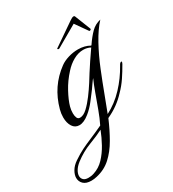

<svg xmlns="http://www.w3.org/2000/svg" viewBox="-234 -581 866 959"><g transform="rotate(-30 199.0 -101.0)"><path d="M41 273Q25 277 9 277Q-21 277 -36 262.5Q-51 248 -51 227Q-51 209 -39 188.5Q-27 168 -3 152Q28 131 53.5 118.5Q79 106 109 93.5Q139 81 184 60Q200 28 215 -13Q230 -54 244.5 -94Q259 -134 272 -163Q268 -159 256 -142Q244 -125 238 -116Q223 -96 201 -67.5Q179 -39 154 -19Q122 7 96 7Q71 7 57.5 -14Q44 -35 44 -67Q44 -89 50 -111Q81 -226 174 -294Q193 -308 221 -316.5Q249 -325 277 -325Q316 -325 345 -308L348 -311Q371 -345 394 -368Q417 -391 449 -398Q415 -361 384 -304.5Q353 -248 327.5 -185Q302 -122 281 -65.5Q260 -9 245 29Q300 1 344.5 -46.5Q389 -94 420 -150Q427 -164 435 -164Q437 -164 437 -161Q437 -157 433 -150Q415 -118 394.5 -87.5Q374 -57 348 -31Q326 -7 298.5 13Q271 33 238 48Q214 104 187 151Q160 198 125 230Q90 262 41 273ZM117 -24Q137 -24 159 -44.5Q181 -65 203 -94.5Q225 -124 242.5 -151.5Q260 -179 269 -194Q284 -217 301 -243Q318 -269 340 -300Q321 -310 299 -310Q270 -310 241.5 -294Q213 -278 190 -252Q156 -215 133 -172.5Q110 -130 101 -98Q96 -80 96 -61Q96 -46 100.5 -35Q105 -24 117 -24ZM35 252Q70 241 96 213.5Q122 186 141.5 150.5Q161 115 175 79Q144 95 95.5 113.5Q47 132 4 165Q-15 180 -24.5 196Q-34 212 -34 226Q-34 239 -25 248Q-16 257 3 257Q10 257 18 256Q26 255 35 252ZM199.7 -375.2Q198.7 -374.4 196.2 -374.4Q192.8 -374.4 190.3 -376.9Q187.9 -379.5 191.6 -381.2L318.8 -468.7Q332.9 -478.9 341.4 -478.9Q346.5 -478.9 347.9 -473.8L383.4 -383.7Q384.1 -382.9 383.7 -381.2Q383.2 -378.6 378.9 -376.5Q374.6 -374.4 372.6 -376.9L323.5 -446.6Z"/></g></svg>

Font: MonteCarlo
Style: Regular
Weight: 400
Designer: Robert E. Leuschke
Foundry: Robert E. Leuschke
Version: Version 1.010; ttfautohint (v1.8.3)